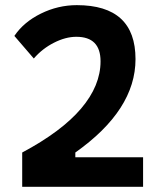

<svg xmlns="http://www.w3.org/2000/svg" viewBox="-20 -723 626 743"><path d="M65.9 0V-132.8Q218.8 -214.4 293.9 -303Q369.1 -391.6 369.1 -485.8Q369.1 -580.6 275.4 -580.6Q233.9 -580.6 188.7 -557.6Q143.6 -534.7 110.8 -496.6L35.6 -584Q71.8 -637.7 138.2 -670.4Q204.6 -703.1 277.3 -703.1Q504.4 -703.1 504.4 -494.1Q504.4 -297.4 271.5 -132.8V-114.3H533.7V0Z"/></svg>

Font: Cascadia Code NF
Style: Bold
Weight: 700
Monospace: yes
Designer: Aaron Bell
Foundry: Saja Typeworks
Version: Version 2404.023; ttfautohint (v1.8.4)